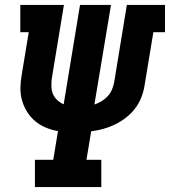

<svg xmlns="http://www.w3.org/2000/svg" viewBox="-20 -755 686 775"><path d="M121 0V-110H195L214 -226Q189 -230 165 -240Q141 -250 122 -266Q103 -282 89.5 -303.5Q76 -325 69 -349.5Q62 -374 62.5 -401Q63 -428 68 -455L96 -625H62V-735H238L189 -438Q187 -422 187.5 -405.5Q188 -389 194 -375Q200 -361 211.5 -350.5Q223 -340 237 -334L303 -735H428L361 -333Q376 -338 390 -346.5Q404 -355 415 -367Q426 -379 432 -393.5Q438 -408 441 -424Q441 -424 441 -424Q441 -424 441 -424L492 -735H646V-625H599L563 -407Q559 -383 549.5 -359.5Q540 -336 524 -315.5Q508 -295 487 -279Q466 -263 443 -252Q420 -241 396 -234.5Q372 -228 348 -225L329 -110H389V0Z"/></svg>

Font: Iosevka Curly Slab XBdExObl
Style: Regular
Weight: 800
Width: 7
Italic angle: -9°
Monospace: yes
Designer: Belleve Invis
Foundry: Belleve Invis
Version: Version 11.1.0; ttfautohint (v1.8.3)